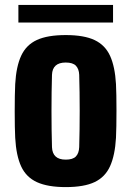

<svg xmlns="http://www.w3.org/2000/svg" viewBox="-20 -753 535 783"><path d="M248 10Q175 10 131 -10Q87 -30 66.5 -74Q46 -118 42 -191Q41 -208 40.5 -237Q40 -266 40 -299Q40 -332 40.5 -361.5Q41 -391 42 -410Q46 -482 66.5 -526Q87 -570 130.5 -590Q174 -610 248 -610Q323 -610 366 -589.5Q409 -569 429 -525Q449 -481 453 -410Q454 -393 454.5 -364Q455 -335 455 -302Q455 -269 454.5 -239.5Q454 -210 453 -191Q449 -120 429 -75.5Q409 -31 366 -10.5Q323 10 248 10ZM248 -102Q277 -102 289.5 -115Q302 -128 303 -153Q305 -222 305 -300.5Q305 -379 303 -448Q302 -472 289.5 -485Q277 -498 248 -498Q194 -498 192 -448Q190 -379 190 -300Q190 -221 192 -153Q194 -102 248 -102ZM55 -661V-733H441V-661Z"/></svg>

Font: Big Shoulders Display Black
Style: Regular
Weight: 900
Designer: Patric King
Foundry: XO Type Co
Version: Version 1.000; ttfautohint (v1.8.2)